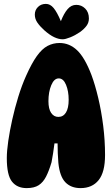

<svg xmlns="http://www.w3.org/2000/svg" viewBox="-20 -960 575 987"><path d="M117 7Q68 7 41.5 -26.5Q15 -60 15 -147Q15 -184 22.5 -235.5Q30 -287 43 -345.5Q56 -404 74 -462.5Q92 -521 114 -570Q143 -635 169.5 -672Q196 -709 224.5 -724Q253 -739 286 -739Q337 -739 376.5 -701.5Q416 -664 450 -575Q469 -524 485 -456.5Q501 -389 510.5 -313.5Q520 -238 520 -163Q520 -75 487 -34Q454 7 394 7Q345 7 316 -23Q287 -53 280 -123Q278 -147 277 -172.5Q276 -198 276 -223Q268 -223 260 -223Q257 -197 253 -172.5Q249 -148 245 -126Q232 -82 217 -52.5Q202 -23 179 -8Q156 7 117 7ZM280 -359Q305 -359 319 -381.5Q333 -404 333 -447Q333 -491 319.5 -524Q306 -557 282 -557Q258 -557 243.5 -522Q229 -487 229 -440Q229 -400 243 -379.5Q257 -359 280 -359ZM302 -758Q282 -758 258.5 -769Q235 -780 207 -805Q185 -825 172 -844Q159 -863 159 -885Q159 -908 175 -924Q191 -940 216 -940Q238 -940 255.5 -919Q273 -898 293 -851Q308 -890 327 -912.5Q346 -935 372 -935Q399 -935 418 -916Q437 -897 437 -865Q437 -844 425 -827.5Q413 -811 391 -795Q366 -778 341 -768Q316 -758 302 -758Z"/></svg>

Font: DynaPuff Condensed
Style: Bold
Weight: 700
Width: 3
Designer: Toshi Omagari, Jennifer Daniel
Foundry: Google Fonts
Version: Version 2.000; ttfautohint (v1.8.4.7-5d5b)